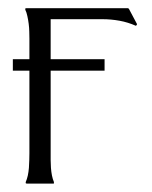

<svg xmlns="http://www.w3.org/2000/svg" viewBox="-20 -439 364 459"><path d="M10.7 -297.4H50.3V-346.7Q50.3 -353.5 50 -363Q49.8 -372.6 48.6 -382.1Q47.4 -391.6 45.4 -400.6Q43.5 -409.7 40.5 -415.5V-418.9Q41.5 -418.9 41.7 -419.2Q42 -419.4 43 -419.4H286.1L288.1 -418L307.6 -381.3L306.6 -378.9L304.7 -377.4Q286.1 -385.7 265.9 -389.4Q245.6 -393.1 225.1 -393.1H101.1V-297.4H230V-270H101.1V-72.8Q101.1 -65.4 101.1 -56.2Q101.1 -46.9 101.8 -37.6Q102.5 -28.3 104.2 -19.5Q106 -10.7 108.9 -3.9V-1L108.4 0H43.9L41.5 -1V-3.9Q44.4 -10.3 46.4 -19Q48.3 -27.8 49.1 -37.6Q49.8 -47.4 50 -56.6Q50.3 -65.9 50.3 -72.8V-270H10.7Z"/></svg>

Font: CAT Linz
Style: Regular
Weight: 400
Designer: Peter Wiegel
Foundry: Peter Wiegel
Version: Version 1.08